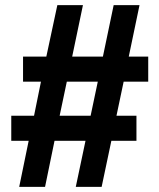

<svg xmlns="http://www.w3.org/2000/svg" viewBox="-20 -718 623 750"><path d="M55 12 92 -168H24V-266H113L140 -399H70V-497H161L204 -698H304L262 -497H382L424 -698H525L483 -497H559V-399H463L435 -266H513V-168H415L377 12H276L314 -168H193L156 12ZM213 -266H334L362 -399H241Z"/></svg>

Font: Archivo SemiBold
Style: Regular
Weight: 600
Designer: Hector Gatti
Foundry: Omnibus-Type
Version: Version 2.001